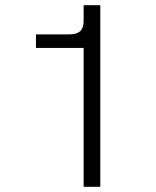

<svg xmlns="http://www.w3.org/2000/svg" viewBox="-20 -717 600 737"><path d="M301 -533H118V-585H246Q274 -585 287.5 -597Q301 -609 301 -637V-697H365V0H301Z"/></svg>

Font: Hanken Grotesk Light
Style: Regular
Weight: 300
Designer: Alfredo Marco Pradil
Foundry: Hanken Design Co.
Version: Version 3.014